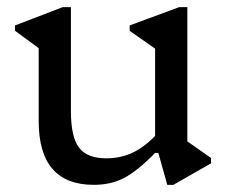

<svg xmlns="http://www.w3.org/2000/svg" viewBox="-20 -504 631 536"><path d="M242 12Q165 12 126.5 -32.5Q88 -77 88 -166V-401L131 -338L22 -418V-433L155 -484H178V-193Q178 -122 200.5 -92Q223 -62 277 -62Q321 -62 357.5 -81.5Q394 -101 430 -143V-77H413Q364 -27 327 -7.5Q290 12 242 12ZM447 12 422 -77H413V-401L456 -338L342 -418V-433L480 -484H503V-81L462 -138L569 -63V-48L464 12Z"/></svg>

Font: Platypi Light Light
Style: Regular
Weight: 300
Version: Version 1.200